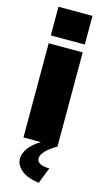

<svg xmlns="http://www.w3.org/2000/svg" viewBox="-142 -775 570 1036"><g transform="rotate(15 143.0 -257.5)"><path d="M191 215Q124 206 91.5 178Q59 150 59 115Q59 86 80.5 56Q102 26 145 0H48V-526H238V0Q198 23 177 45.5Q156 68 156 88Q156 105 173 115Q190 125 226 125ZM48 -570V-730H238V-570Z"/></g></svg>

Font: Raleway
Style: Heavy
Weight: 900
Designer: Matt McInerney, Pablo Impallari, Rodrigo Fuenzalida
Foundry: Matt McInerney, Pablo Impallari, Rodrigo Fuenzalida
Version: Version 2.001; ttfautohint (v0.8) -G 200 -r 50